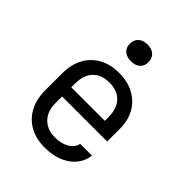

<svg xmlns="http://www.w3.org/2000/svg" viewBox="-219 -902 1037 1037"><g transform="rotate(45 300.0 -383.5)"><path d="M300 10Q235 10 186.5 -16.5Q138 -43 111 -92.5Q84 -142 84 -210V-340Q84 -409 111 -458Q138 -507 186.5 -533.5Q235 -560 300 -560Q365 -560 413.5 -534Q462 -508 489 -461Q516 -414 516 -350V-252H172V-200Q172 -139 207 -103.5Q242 -68 300 -68Q350 -68 382.5 -87.5Q415 -107 422 -140H512Q503 -71 445 -30.5Q387 10 300 10ZM428 -313V-350Q428 -415 394.5 -450.5Q361 -486 300 -486Q239 -486 205.5 -450.5Q172 -415 172 -350V-322H435ZM300 -649Q267 -649 248 -666Q229 -683 229 -712Q229 -742 248 -759.5Q267 -777 300 -777Q333 -777 352 -759.5Q371 -742 371 -712Q371 -683 352 -666Q333 -649 300 -649Z"/></g></svg>

Font: JetBrains Mono
Style: Regular
Weight: 400
Monospace: yes
Designer: Philipp Nurullin, Konstantin Bulenkov
Foundry: JetBrains
Version: Version 2.305